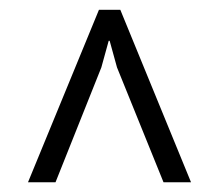

<svg xmlns="http://www.w3.org/2000/svg" viewBox="-20 -731 456 395"><path d="M94.2 -356H37.6L183.6 -710.9H227.5L373 -356H316.4L220.7 -592.3L205.6 -647H203.6L188.5 -592.3Z"/></svg>

Font: Franko
Style: Light
Weight: 300
Designer: Google
Version: Version 1.200310; 2013